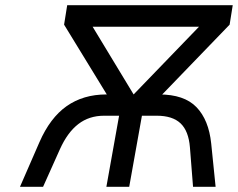

<svg xmlns="http://www.w3.org/2000/svg" viewBox="-20 -720 917 740"><path d="M495 -356 747 -617H337ZM421 -308 227 -625 239 -700H877L865 -625L559 -308ZM57 0 132 -172Q173 -266 237 -311Q301 -356 390 -356H593Q690 -356 737.2 -307Q784.5 -258 794 -167L811 0H724L712 -152Q707 -215 676 -244.5Q645 -274 584 -274H527L478 0H390L439 -274H381Q323.5 -274 281.8 -241.8Q240 -209.5 211 -145L146 0Z"/></svg>

Font: Overpass
Style: Italic
Weight: 400
Italic angle: -10°
Designer: Delve Withrington, Dave Bailey, Thomas Jockin
Foundry: Delve Fonts LLC
Version: Version 4.000